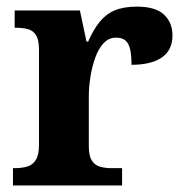

<svg xmlns="http://www.w3.org/2000/svg" viewBox="-20 -568 563 588"><path d="M19.7 0V-53H23.8Q46.8 -53 63.6 -58Q80.3 -63 89.9 -78.5Q99.4 -94 99.4 -125V-415Q99.4 -445 90.8 -459.5Q82.2 -474 66.3 -478.5Q50.5 -483 28.5 -483H24.9V-536H224.7L244.9 -440.5H249.9Q265.2 -475.7 284.2 -499.8Q303.3 -524 330.6 -535.9Q357.9 -547.7 399 -547.7Q456.4 -547.7 482.3 -523.2Q508.2 -498.7 508.2 -459.7Q508.2 -414.2 475.4 -391.8Q442.6 -369.5 382.7 -369.5Q382.7 -397.5 378.9 -415.7Q375 -433.8 365 -443.3Q354.9 -452.7 335.5 -452.7Q313.3 -452.7 297.5 -436Q281.7 -419.2 271.9 -391.8Q262 -364.5 257 -333.2Q252 -302 252 -273V-120Q252 -91 261.2 -76.5Q270.4 -62 286.3 -57.5Q302.2 -53 321.8 -53H353.9V0Z"/></svg>

Font: Noto Serif Lao
Style: Regular
Weight: 400
Designer: Monotype Design Team
Foundry: Monotype Imaging Inc.
Version: Version 2.003